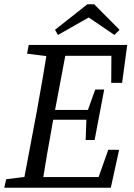

<svg xmlns="http://www.w3.org/2000/svg" viewBox="-23 -881 630 901"><path d="M-3 0 6 -40 128 -55H134L124 0ZM82 0 150 -360Q164 -437 177.5 -515Q191 -593 203 -670H293L225 -310Q211 -233 197.5 -155Q184 -77 172 0ZM104 -629 112 -670H248L237 -614H225ZM124 0 134 -50H478L422 0L485 -178H536L497 0ZM186 -319 195 -365H419L411 -319ZM238 -619 248 -670H574L550 -492H499L500 -670L532 -619ZM379 -224 383 -335 386 -355 424 -461H466L421 -224ZM419 -861 538 -741 514 -717 355 -825H439L249 -717L235 -741L387 -861Z"/></svg>

Font: Source Serif 4
Style: Italic
Weight: 400
Italic angle: -12°
Designer: Frank Grießhammer
Foundry: Adobe Systems Incorporated
Version: Version 4.004;hotconv 1.0.116;makeotfexe 2.5.65601